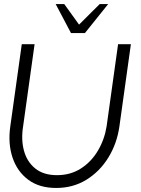

<svg xmlns="http://www.w3.org/2000/svg" viewBox="-20 -919 701 952"><path d="M258.5 13Q174.5 13 119.8 -28Q65 -69 42 -138.2Q19 -207.5 31 -292L88 -700H151.5L94.5 -292Q84 -226 99 -171.2Q114 -116.5 155 -83.5Q196 -50.5 262.5 -50.5Q330 -50.5 381.5 -83.8Q433 -117 465.5 -172Q498 -227 508.5 -292L565.5 -700H629L572 -292Q560 -207.5 517.5 -138.2Q475 -69 408.8 -28Q342.5 13 258.5 13ZM332 -755 256 -899H298.5L372 -797L474.5 -899H516.5L401 -755Z"/></svg>

Font: Urbanist Light
Style: Italic
Weight: 300
Italic angle: -8°
Designer: Corey Hu
Foundry: Corey Hu
Version: Version 1.330; ttfautohint (v1.8.4.7-5d5b)